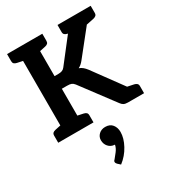

<svg xmlns="http://www.w3.org/2000/svg" viewBox="-248 -863 1233 1358"><g transform="rotate(-30 368.5 -184.0)"><path d="M100 0V-724H239V-421H270Q289 -421 301.5 -426Q314 -431 323 -443L519 -695Q532 -711 546 -717.5Q560 -724 581 -724H700L460 -423Q449 -409 438 -399.5Q427 -390 415 -384Q432 -378 445 -367Q458 -356 471 -339L719 0H596Q574 0 562 -6.5Q550 -13 540 -27L340 -294Q329 -308 317 -313Q305 -318 281 -318H239V0ZM597 -618 526 -680V-724H673L625 -624ZM628 0 575 -114 643 -100ZM26 0V-58Q26 -72 33.5 -79Q41 -86 55 -89L112 -101L125 0ZM215 0 228 -101 285 -89Q299 -86 306.5 -79Q314 -72 314 -58V0ZM125 -724 112 -623 55 -635Q41 -638 33.5 -645Q26 -652 26 -666V-724ZM314 -724V-666Q314 -652 306.5 -645Q299 -638 285 -635L228 -623L215 -724ZM628 0 640 -101 698 -89Q711 -86 719 -79Q727 -72 727 -58V0ZM709 -724V-666Q709 -652 701 -645Q693 -638 680 -635L622 -623L610 -724ZM538 -724 525 -623 468 -635Q454 -638 446 -645Q438 -652 438 -666V-724ZM334 356 312 336Q308 331 305.5 327Q303 323 303 317Q303 308 313 300Q324 287 343 262.5Q362 238 367 212Q367 212 365.5 212Q364 212 363 212Q334 210 315 188.5Q296 167 296 136Q296 108 316.5 88.5Q337 69 369 69Q407 69 426.5 93.5Q446 118 446 154Q446 204 415.5 260.5Q385 317 334 356Z"/></g></svg>

Font: Aleo
Style: Bold
Weight: 700
Designer: Alessio Laiso
Foundry: Alessio Laiso
Version: Version 2.001;gftools[0.9.29]